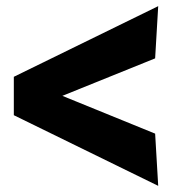

<svg xmlns="http://www.w3.org/2000/svg" viewBox="-20 -589 580 625"><path d="M485 -154 495 16 25 -214V-339L495 -569L485 -399L183 -277Z"/></svg>

Font: Farro
Style: Bold
Weight: 700
Designer: Aceler Chua
Foundry: Grayscale Limited
Version: Version 1.101